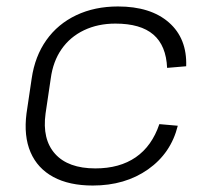

<svg xmlns="http://www.w3.org/2000/svg" viewBox="-20 -567 635 594"><path d="M267 7Q194 7 145 -19.5Q96 -46 74.5 -96Q53 -146 62 -216L78 -324Q88 -393 123.5 -443Q159 -493 216 -520Q273 -547 345 -547Q446 -547 502.5 -497.5Q559 -448 556 -362L497 -357Q494 -426 454.5 -460Q415 -494 337 -494Q283 -494 240 -473.5Q197 -453 170.5 -415Q144 -377 137 -324L121 -216Q110 -136 150.5 -91Q191 -46 275 -46Q350 -46 400 -80.5Q450 -115 473 -183L530 -178Q509 -93 438 -43Q367 7 267 7Z"/></svg>

Font: Pathway Extreme 8pt Thin 12pt Thin
Style: Italic
Weight: 250
Italic angle: -8°
Version: Version 1.001;gftools[0.9.26]